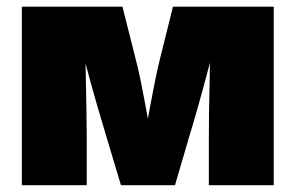

<svg xmlns="http://www.w3.org/2000/svg" viewBox="-20 -542 865 562"><path d="M43.9 0V-522.5H338.4L377 -369.6Q384.3 -341.8 391.4 -307.6Q398.4 -273.4 405 -237.5Q411.6 -201.7 417.5 -168.5Q423.3 -135.3 428.2 -109.9H397Q402.3 -135.3 408.2 -168.5Q414.1 -201.7 420.7 -237.3Q427.2 -272.9 434.3 -307.4Q441.4 -341.8 448.2 -369.6L486.3 -522.5H781.2V0H591.3V-138.2Q591.3 -170.9 591.8 -209.2Q592.3 -247.6 593.3 -288.3Q594.2 -329.1 594.7 -369.1Q595.2 -409.2 595.7 -445.8H616.7Q604.5 -396 590.1 -341.6Q575.7 -287.1 561 -234.9Q546.4 -182.6 532.7 -138.2L492.2 0H334L292.5 -138.2Q278.8 -183.1 263.7 -235.6Q248.5 -288.1 234.1 -342.3Q219.7 -396.5 207.5 -445.8H229Q229.5 -409.2 230.2 -369.1Q231 -329.1 231.7 -288.3Q232.4 -247.6 233.2 -209.2Q233.9 -170.9 233.9 -138.2V0Z"/></svg>

Font: Inter 28pt Black
Style: Regular
Weight: 900
Designer: Rasmus Andersson
Foundry: rsms
Version: Version 4.001;git-66647c0bb